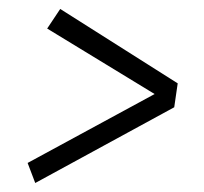

<svg xmlns="http://www.w3.org/2000/svg" viewBox="-20 -547 458 431"><path d="M115.2 -526.9 378.9 -359.9 371.1 -306.2 59.1 -136.2 42 -181.2 327.1 -335.9 85.9 -482.9Z"/></svg>

Font: Fira Sans Compressed Light
Style: Italic
Weight: 300
Width: 3
Italic angle: -8°
Designer: Carrois Corporate & Edenspiekermann AG
Foundry: Carrois Corporate GbR & Edenspiekermann AG
Version: Version 4.203;PS 004.203;hotconv 1.0.88;makeotf.lib2.5.64775